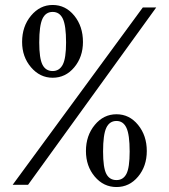

<svg xmlns="http://www.w3.org/2000/svg" viewBox="-20 -744 680 773"><path d="M609 -714 93 0H31L555 -714ZM192 -724Q244 -724 279 -681Q314 -638 314 -575Q314 -515 279 -473Q244 -431 192 -431Q141 -431 105 -473Q69 -515 69 -575Q69 -638 105 -681Q141 -724 192 -724ZM192 -458Q219 -458 232.5 -483.5Q246 -509 246 -573Q246 -641 233 -668.5Q220 -696 192 -696Q164 -696 151 -668.5Q138 -641 138 -573Q138 -509 151 -483.5Q164 -458 192 -458ZM571 -136Q571 -75 536 -33Q501 9 449 9Q397 9 361.5 -33Q326 -75 326 -136Q326 -198 361.5 -241Q397 -284 449 -284Q501 -284 536 -241Q571 -198 571 -136ZM449 -19Q476 -19 489 -44Q502 -69 502 -134Q502 -202 489 -229.5Q476 -257 449 -257Q421 -257 408 -229.5Q395 -202 395 -134Q395 -69 408 -44Q421 -19 449 -19Z"/></svg>

Font: Kolar Light
Style: Regular
Weight: 300
Designer: Ramakrishna Saiteja (Kannada); Shiva Nallaperumal (Latin)
Foundry: Indian Type Foundry
Version: Version 1.001;PS 1.0;hotconv 1.0.88;makeotf.lib2.5.647800